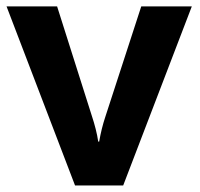

<svg xmlns="http://www.w3.org/2000/svg" viewBox="-20 -566 609 586"><path d="M0 -546.4H154.3L261.2 -209.5Q266.6 -193.4 272 -172.4Q277.3 -151.4 279.8 -133.8H282.7Q289.6 -173.8 301.3 -209L411.1 -546.4H565.4L356 0H209Z"/></svg>

Font: Viking Open Sans
Style: Bold
Weight: 700
Foundry: Ascender Corporation
Version: Version 2.001